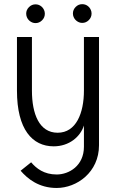

<svg xmlns="http://www.w3.org/2000/svg" viewBox="-20 -706 560 945"><path d="M338.9 -639.6C338.9 -637.2 339.4 -634.3 339.8 -630.4C342.3 -619.6 347.7 -610.8 356 -604C364.3 -597.2 374 -593.3 384.8 -593.3C397 -593.3 407.7 -597.7 417 -606.9C426.3 -616.2 430.7 -627 430.7 -639.6C430.7 -643.6 430.2 -646.5 429.7 -648.9C427.2 -659.2 421.9 -668.5 413.6 -675.3C405.3 -682.1 395.5 -685.5 384.8 -685.5C372.6 -685.5 361.8 -681.2 352.5 -671.9C343.3 -662.6 338.9 -651.9 338.9 -639.6ZM108.9 -638.7C108.9 -634.3 109.4 -631.3 109.9 -629.4C112.3 -618.7 117.7 -609.9 126 -603C134.3 -596.2 144 -592.3 154.8 -592.3C167 -592.3 177.7 -596.7 187 -606C196.3 -615.2 200.7 -626 200.7 -638.7C200.7 -642.6 200.2 -645.5 199.7 -647.9C197.3 -658.2 191.9 -667.5 183.6 -674.3C175.3 -681.2 165.5 -684.6 154.8 -684.6C142.6 -684.6 131.8 -680.2 122.6 -670.9C113.3 -661.6 108.9 -650.9 108.9 -638.7ZM467.3 8.8V-523.9H393.1V-260.3C393.1 -148.9 354.5 -52.7 263.7 -52.7C172.9 -52.7 137.2 -146 137.2 -259.8V-523.9H63.5V-259.8C63.5 -68.4 139.6 14.2 244.1 14.2C321.3 14.2 376 -33.7 393.1 -88.4V16.1C393.1 109.9 319.8 152.8 258.8 152.8C196.8 152.8 158.7 123 133.3 92.8L81.5 134.3C115.7 173.8 170.9 219.2 258.8 219.2C357.9 219.2 467.3 142.1 467.3 8.8Z"/></svg>

Font: Tuffy
Style: Regular
Weight: 500
Designer: Thatcher Ulrich, Karoly Barta and Michael Everson
Version: Version 001.270